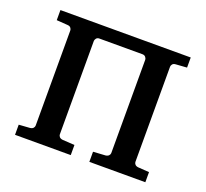

<svg xmlns="http://www.w3.org/2000/svg" viewBox="-91 -590 747 697"><g transform="rotate(20 282.5 -241.0)"><path d="M534.2 0H317.9V-39.1L365.2 -42Q373.5 -43 377.7 -47.6Q381.8 -52.2 381.8 -57.1V-418Q381.8 -422.4 377.7 -427.7Q373.5 -433.1 365.2 -433.1H199.2Q190.9 -433.1 187 -427.7Q183.1 -422.4 183.1 -418V-57.1Q183.1 -52.2 187 -47.6Q190.9 -43 199.2 -42L246.1 -39.1V0H30.8V-39.1L73.2 -42Q82 -43 85.9 -47.6Q89.8 -52.2 89.8 -57.1V-424.8Q89.8 -429.7 85.9 -434.6Q82 -439.5 73.2 -439.9L30.8 -442.9V-481.9H534.2V-442.9L491.2 -439.9Q482.9 -439.5 479 -434.6Q475.1 -429.7 475.1 -424.8V-57.1Q475.1 -52.2 479 -47.6Q482.9 -43 491.2 -42L534.2 -39.1Z"/></g></svg>

Font: Charis
Style: Regular
Weight: 400
Designer: Walt Agee, Miriam Martin, Annie Olsen, Victor Gaultney, Lorna Priest, Alan Ward, Bob Hallissy, Martin Hosken, Sharon Cor
Foundry: SIL Global
Version: Version 7.000